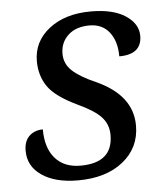

<svg xmlns="http://www.w3.org/2000/svg" viewBox="-45 -586 554 637"><g transform="rotate(-5 232.0 -267.5)"><path d="M361.8 -388.2Q361.8 -438.5 338.1 -468.8Q314.5 -499 272 -499Q227.1 -499 200.9 -474.9Q174.8 -450.7 174.8 -413.1Q174.8 -379.9 199.7 -356.4Q224.6 -333 276.9 -310.1Q397 -256.3 397 -154.8Q397 -81.1 340.3 -35.6Q283.7 9.8 189.9 9.8Q114.3 9.8 69.6 -20.8Q24.9 -51.3 24.9 -103Q24.9 -135.3 42.7 -152.1Q60.5 -168.9 87.9 -168.9Q87.9 -106.9 117.9 -72.5Q147.9 -38.1 202.1 -38.1Q310.1 -38.1 310.1 -130.9Q310.1 -166.5 287.1 -191.2Q264.2 -215.8 209 -241.2Q137.2 -275.4 112.5 -311.8Q87.9 -348.1 87.9 -396Q87.9 -461.4 141.4 -503.2Q194.8 -544.9 280.8 -544.9Q354.5 -544.9 395.8 -517.6Q437 -490.2 437 -450.2Q437 -388.2 361.8 -388.2Z"/></g></svg>

Font: Droid Serif
Style: Italic
Weight: 400
Italic angle: -12°
Designer: Monotype Design team
Foundry: Monotype Imaging Inc.
Version: Version 1.03